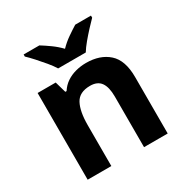

<svg xmlns="http://www.w3.org/2000/svg" viewBox="-175 -906 1007 1047"><g transform="rotate(-30 328.5 -383.0)"><path d="M388 -556Q476 -556 529 -508.5Q582 -461 582 -356V0H433V-319Q433 -378 412 -407.5Q391 -437 345 -437Q277 -437 252 -390.5Q227 -344 227 -257V0H78V-546H192L212 -476H220Q238 -504 264 -521.5Q290 -539 322 -547.5Q354 -556 388 -556ZM242 -606Q228 -629 205.5 -656Q183 -683 159.5 -709Q136 -735 117 -753V-766H216Q242 -750 272 -728.5Q302 -707 328 -680Q354 -707 385 -728.5Q416 -750 442 -766H541V-753Q523 -735 499 -709Q475 -683 452.5 -656Q430 -629 416 -606Z"/></g></svg>

Font: Noto Sans Thai
Style: Bold
Weight: 700
Designer: Monotype Design Team
Foundry: Monotype Imaging Inc.
Version: Version 2.001